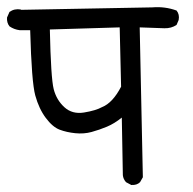

<svg xmlns="http://www.w3.org/2000/svg" viewBox="-29 -579 549 547"><path d="M345 -52 330 -60Q322 -69 321 -80L318 -244Q297 -227 275.5 -218Q254 -209 232 -203Q210 -197 185.5 -199.5Q161 -202 141 -209.5Q121 -217 101.5 -243Q82 -269 71.5 -307Q61 -345 57 -493H27Q11 -495 -2 -504Q-10 -514 -9 -529L-2 -545Q12 -555 30 -552L31 -551L405 -558Q441 -561 474 -549Q483 -538 480 -522L474 -508Q459 -498 439.5 -498.5Q420 -499 369 -501L378 -74L370 -60Q361 -51 345 -52ZM262 -274Q277 -280 290.5 -294.5Q304 -309 316 -332L312 -501L113 -495Q116 -356 124 -325Q132 -294 154.5 -273.5Q177 -253 210.5 -258.5Q244 -264 262 -274Z"/></svg>

Font: NaniFont Regular
Style: Regular
Weight: 400
Designer: Nanigashitei
Version: Version 1.036